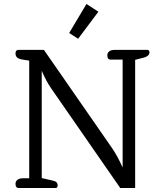

<svg xmlns="http://www.w3.org/2000/svg" viewBox="-20 -946 828 966"><path d="M328 -780 415 -926 475 -887 373 -751ZM58 -21Q58 -34 68 -41.5Q78 -49 95 -49H127V-641L95 -646Q75 -649 66.5 -656.5Q58 -664 58 -677Q58 -695 73 -695H201L543 -202Q572 -160 597 -103V-646H537Q520 -646 520 -667Q520 -680 529.5 -687.5Q539 -695 556 -695H721Q732 -695 732 -682Q732 -673 724 -666Q716 -659 703 -656L660 -645V0H585L237 -502Q212 -538 190 -590V-50L243 -38Q258 -35 264 -29Q270 -23 270 -13Q270 0 259 0H75Q58 0 58 -21Z"/></svg>

Font: Maitree
Style: Regular
Weight: 400
Designer: CadsonDemak Team
Foundry: CadsonDemak
Version: Version 1.001